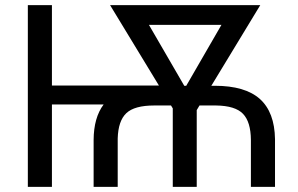

<svg xmlns="http://www.w3.org/2000/svg" viewBox="-20 -731 1167 751"><path d="M346.2 0V-183.6Q346.7 -271 385.3 -322.3H183.1V0H88.9V-710.9H183.1V-396.5H601.6L410.6 -710.9H998L806.6 -395.5H819.8Q939 -395.5 996.6 -343.8Q1054.2 -292 1055.7 -186.5V0H961.4V-183.6Q960.9 -253.9 930.7 -285.6Q900.4 -317.4 825.2 -318.4H760.3L749.5 -300.3V0H655.8V-307.1L648.9 -318.4H583Q505.9 -318.4 474.1 -288.3Q442.4 -258.3 440.4 -189.5V0ZM700.7 -395.5H708.5L846.2 -633.8H562.5Z"/></svg>

Font: Roboto
Style: Regular
Weight: 400
Designer: Google
Version: Version 2.134; 2016; ttfautohint (v1.6)